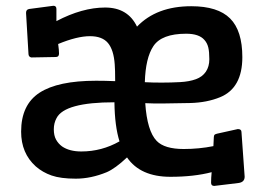

<svg xmlns="http://www.w3.org/2000/svg" viewBox="-20 -584 905 648"><path d="M442.4 -494.1Q508.3 -563 625.5 -563Q715.3 -563 756.6 -521.7Q797.9 -480.5 797.9 -391.1Q797.9 -286.6 722.7 -255.9Q678.7 -237.8 622.1 -236.3Q565.4 -234.9 538.1 -234.9H497.1Q483.9 -234.9 470.2 -235.8Q476.6 -141.6 508.8 -108.4Q535.2 -81.1 600.1 -81.1Q651.4 -81.1 700.2 -90.8L701.7 -121.6Q702.1 -127.4 704.3 -129.4Q706.5 -131.3 712.4 -132.8L782.7 -148.4Q794.4 -148.4 794.9 -139.2L805.7 12.2Q805.7 31.2 784.2 33.7L703.1 43.5Q692.4 43.5 692.4 32.7Q692.4 16.6 694.3 -2.9Q634.8 12.7 555.2 12.7Q453.6 12.7 408.7 -52.7Q368.7 -15.1 340.3 -2.9Q287.1 19 235.8 19Q184.6 19 154.1 8.3Q123.5 -2.4 100.6 -22.5Q51.3 -66.9 51.3 -139.6Q51.3 -230.5 113.3 -271Q175.3 -311.5 304.2 -311.5Q335 -311.5 368.7 -310.1Q368.7 -349.6 367.2 -366.7Q363.8 -415.5 344.5 -438.7Q325.2 -461.9 283.7 -461.9Q240.2 -461.9 176.3 -435.5Q179.2 -415 179.2 -403.3Q179.2 -391.6 168.5 -391.6L85.9 -390.1Q77.1 -391.6 76.2 -400.9L67.9 -540.5Q67.9 -552.2 78.6 -553.7L160.2 -564.5Q170.4 -564.5 170.4 -553.7V-512.7Q257.8 -558.6 334.7 -558.6Q411.6 -558.6 442.4 -494.1ZM383.3 -106.9Q367.2 -158.2 366.2 -238.8Q198.2 -238.8 170.9 -185.5Q161.6 -168.5 161.6 -147.5Q161.6 -126.5 169.2 -112.8Q176.8 -99.1 189.5 -89.8Q214.4 -72.8 254.4 -72.8Q323.2 -72.8 383.3 -106.9ZM669.9 -449.2Q651.9 -470.2 608.4 -470.2Q525.4 -470.2 497.6 -428.2Q471.2 -388.7 468.8 -306.6Q493.7 -305.2 525.1 -305.2Q556.6 -305.2 587.9 -306.9Q619.1 -308.6 641.1 -316.7Q663.1 -324.7 674.8 -342Q686.5 -359.4 686.5 -384.3Q686.5 -409.2 682.9 -424.1Q679.2 -439 669.9 -449.2Z"/></svg>

Font: Wellfleet
Style: Regular
Weight: 400
Designer: Riccardo De Franceschi
Foundry: Riccardo De Franceschi
Version: Version 1.002